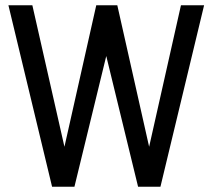

<svg xmlns="http://www.w3.org/2000/svg" viewBox="-20 -710 808 730"><path d="M12 -690H103L225 -152L346 -690H426L547 -152L668 -690H756L590 0H505L384 -497L263 0H178Z"/></svg>

Font: Radio Canada Condensed
Style: Regular
Weight: 400
Width: 3
Designer: Charles Daoud, Etienne Aubert Bonn, Alexandre Saumier Demers, Jacques Le Bailly
Foundry: Radio-Canada
Version: Version 2.104; ttfautohint (v1.8.4.7-5d5b);gftools[0.9.28.de